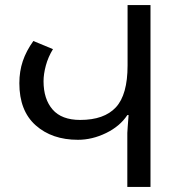

<svg xmlns="http://www.w3.org/2000/svg" viewBox="-20 -734 709 754"><path d="M480 0V-212Q480 -218 481.5 -236Q483 -254 485 -282H480Q451 -238 396.5 -211.5Q342 -185 286 -185Q184 -185 120 -242Q56 -299 56 -407Q56 -454 69.5 -494Q83 -534 111 -573L188 -541Q169 -510 160 -476.5Q151 -443 151 -415Q151 -345 186.5 -304Q222 -263 295 -263Q389 -263 435 -312.5Q481 -362 481 -477V-714H571V0Z"/></svg>

Font: Go Noto Current
Style: Regular
Weight: 400
Designer: Monotype Design Team
Foundry: Monotype Imaging Inc.
Version: Version 2.007; ttfautohint (v1.8) -l 8 -r 50 -G 200 -x 14 -D